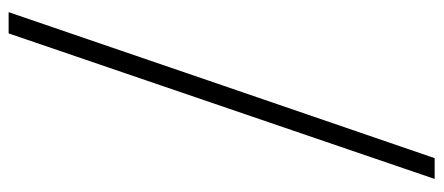

<svg xmlns="http://www.w3.org/2000/svg" viewBox="-304 -522 1003 434"><g transform="rotate(-90 197.0 -304.5)"><path d="M10 177 339 -786H387L222 -304L57 177Z"/></g></svg>

Font: GenSekiGothic TW L
Style: Regular
Weight: 300
Version: Version 1.501;PS 1;hotconv 16.6.51;makeotf.lib2.5.65220